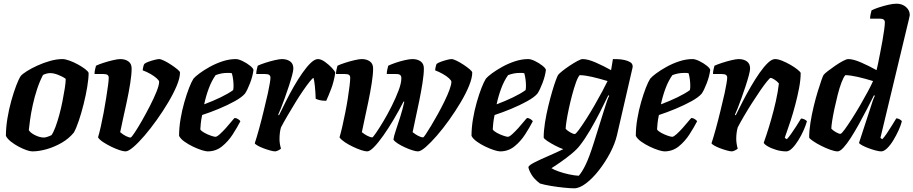

<svg xmlns="http://www.w3.org/2000/svg" viewBox="-20 -820 4948 1040"><path d="M155 0Q143 0 123 -7Q103 -14 80.5 -26Q58 -38 39 -53Q20 -68 12 -84Q12 -128 20 -177.5Q28 -227 41 -273.5Q54 -320 67.5 -355.5Q81 -391 92 -408Q101 -419 125.5 -434.5Q150 -450 183 -465Q216 -480 251.5 -490Q287 -500 318 -500Q333 -500 355.5 -492Q378 -484 401 -471.5Q424 -459 440.5 -446.5Q457 -434 460 -425Q460 -394 452.5 -349Q445 -304 433 -256Q421 -208 407 -166.5Q393 -125 380 -102Q353 -69 314 -46.5Q275 -24 233 -12Q191 0 155 0ZM218 -75Q225 -75 237 -79Q249 -83 259 -88Q269 -102 280 -131Q291 -160 301 -197Q311 -234 318.5 -272Q326 -310 331 -342Q336 -374 336 -393Q318 -406 294 -415Q270 -424 253 -424Q233 -424 213 -414Q195 -380 181 -337.5Q167 -295 157.5 -251.5Q148 -208 143 -172Q138 -136 136 -115Q145 -100 170.5 -87.5Q196 -75 218 -75Z M660 0Q648 0 627 -7Q606 -14 582.5 -25.5Q559 -37 539 -50Q519 -63 511 -76Q518 -99 526 -134.5Q534 -170 541.5 -210Q549 -250 555 -288.5Q561 -327 565 -356Q569 -385 569 -399Q569 -409 562.5 -414Q556 -419 540 -419H492Q492 -431 495 -444Q498 -457 500 -464Q514 -471 540 -479.5Q566 -488 592 -494Q618 -500 631 -500Q658 -500 675.5 -487.5Q693 -475 693 -449Q693 -417 685.5 -369.5Q678 -322 667 -270.5Q656 -219 646 -174.5Q636 -130 631 -104Q646 -91 662 -83Q678 -75 688 -75Q693 -77 710 -102.5Q727 -128 749 -166.5Q771 -205 792.5 -247Q814 -289 828 -324Q842 -359 842 -377Q842 -384 828.5 -396Q815 -408 795 -419.5Q775 -431 753 -439Q753 -445 756 -458Q759 -471 762 -474Q769 -480 785.5 -486Q802 -492 818.5 -496Q835 -500 842 -500Q851 -500 869.5 -491Q888 -482 907.5 -469Q927 -456 941 -444.5Q955 -433 955 -427Q955 -398 937.5 -356Q920 -314 891.5 -266Q863 -218 829.5 -171Q796 -124 763 -85.5Q730 -47 702.5 -23.5Q675 0 660 0Z M1105 0Q1094 0 1072 -7Q1050 -14 1025 -26Q1000 -38 979 -53Q958 -68 950 -84Q950 -128 958 -175.5Q966 -223 978.5 -266.5Q991 -310 1004 -343.5Q1017 -377 1028 -394Q1037 -405 1060.5 -422.5Q1084 -440 1116.5 -458Q1149 -476 1185.5 -488Q1222 -500 1257 -500Q1272 -500 1294.5 -489Q1317 -478 1334.5 -464Q1352 -450 1353 -441Q1349 -408 1334.5 -370Q1320 -332 1307 -313Q1290 -293 1251 -271.5Q1212 -250 1165 -230.5Q1118 -211 1075 -197Q1069 -168 1067.5 -150.5Q1066 -133 1065 -119Q1070 -110 1087.5 -100.5Q1105 -91 1122.5 -85Q1140 -79 1147 -79Q1155 -79 1171 -93.5Q1187 -108 1204 -127Q1221 -146 1234 -162Q1247 -178 1251 -181Q1260 -181 1270 -174.5Q1280 -168 1282 -163Q1265 -130 1240.5 -92Q1216 -54 1182.5 -27Q1149 0 1105 0ZM1086 -255Q1132 -272 1174.5 -292.5Q1217 -313 1243 -332Q1244 -337 1244.5 -343Q1245 -349 1245 -354Q1245 -390 1236 -423Q1229 -425 1223 -425Q1217 -425 1211 -425Q1179 -425 1148 -413Q1126 -382 1110.5 -340Q1095 -298 1086 -255Z M1471 0Q1461 0 1443 -5Q1425 -10 1406.5 -17Q1388 -24 1375 -31.5Q1362 -39 1360 -44Q1370 -74 1383 -121Q1396 -168 1408.5 -220Q1421 -272 1431 -315Q1437 -343 1441 -366.5Q1445 -390 1445 -399Q1445 -409 1438.5 -414Q1432 -419 1416 -419H1368Q1368 -431 1371 -444Q1374 -457 1376 -464Q1390 -471 1416 -479.5Q1442 -488 1468 -494Q1494 -500 1507 -500Q1534 -500 1551.5 -487.5Q1569 -475 1569 -449Q1569 -437 1562 -411Q1555 -385 1544.5 -353Q1534 -321 1522.5 -289Q1511 -257 1501.5 -233Q1492 -209 1487 -199L1491 -195Q1508 -230 1528.5 -271Q1549 -312 1572 -352Q1595 -392 1618.5 -425.5Q1642 -459 1663.5 -479.5Q1685 -500 1702 -500Q1719 -500 1740 -485Q1761 -470 1777.5 -452.5Q1794 -435 1796 -426Q1789 -379 1774.5 -340.5Q1760 -302 1747 -274Q1724 -274 1710 -278Q1696 -282 1690 -285Q1689 -320 1685.5 -354Q1682 -388 1678 -398Q1673 -397 1658 -378.5Q1643 -360 1622 -329.5Q1601 -299 1579 -263Q1557 -227 1536.5 -192Q1516 -157 1502 -130Q1498 -117 1496 -100.5Q1494 -84 1494 -67Q1494 -41 1502 -15Q1497 -10 1487.5 -5.5Q1478 -1 1471 0Z M1969 0Q1957 0 1936 -7Q1915 -14 1891 -25.5Q1867 -37 1847.5 -50Q1828 -63 1819 -76Q1826 -99 1834 -134Q1842 -169 1850 -209Q1858 -249 1864 -287Q1870 -325 1873.5 -355Q1877 -385 1877 -399Q1877 -409 1871 -414Q1865 -419 1848 -419H1800Q1800 -431 1803 -444Q1806 -457 1808 -464Q1822 -471 1848 -479.5Q1874 -488 1900 -494Q1926 -500 1939 -500Q1966 -500 1983.5 -487.5Q2001 -475 2001 -449Q2001 -417 1993.5 -369.5Q1986 -322 1975.5 -271Q1965 -220 1955 -175Q1945 -130 1940 -104Q1955 -92 1970.5 -84Q1986 -76 1997 -76Q2000 -76 2017 -100.5Q2034 -125 2057 -163.5Q2080 -202 2102 -246Q2124 -290 2139 -330Q2154 -370 2154 -396Q2154 -408 2148 -413.5Q2142 -419 2125 -419H2075Q2075 -431 2078 -444Q2081 -457 2083 -464Q2097 -471 2121.5 -479.5Q2146 -488 2172 -494Q2198 -500 2214 -500Q2241 -500 2258.5 -487.5Q2276 -475 2276 -449Q2276 -418 2268.5 -370.5Q2261 -323 2250.5 -271.5Q2240 -220 2230 -175Q2220 -130 2215 -104Q2230 -92 2245.5 -84Q2261 -76 2272 -76Q2275 -76 2287 -94Q2299 -112 2316.5 -141Q2334 -170 2353 -204.5Q2372 -239 2388.5 -273Q2405 -307 2415 -334.5Q2425 -362 2425 -377Q2425 -384 2412 -396Q2399 -408 2378.5 -419.5Q2358 -431 2337 -439Q2337 -445 2340 -458Q2343 -471 2345 -474Q2353 -480 2369.5 -486Q2386 -492 2402 -496Q2418 -500 2426 -500Q2435 -500 2453.5 -491Q2472 -482 2491.5 -469Q2511 -456 2524.5 -444.5Q2538 -433 2538 -427Q2538 -398 2521 -356Q2504 -314 2475.5 -266Q2447 -218 2413.5 -171Q2380 -124 2346.5 -85.5Q2313 -47 2286 -23.5Q2259 0 2244 0Q2233 0 2214 -6Q2195 -12 2174 -21.5Q2153 -31 2135.5 -42Q2118 -53 2111 -64Q2113 -81 2124 -113.5Q2135 -146 2148 -187Q2161 -228 2170 -269L2166 -270Q2141 -221 2112.5 -173Q2084 -125 2056.5 -86Q2029 -47 2006 -23.5Q1983 0 1969 0Z M2689 0Q2678 0 2656 -7Q2634 -14 2609 -26Q2584 -38 2563 -53Q2542 -68 2534 -84Q2534 -128 2542 -175.5Q2550 -223 2562.5 -266.5Q2575 -310 2588 -343.5Q2601 -377 2612 -394Q2621 -405 2644.5 -422.5Q2668 -440 2700.5 -458Q2733 -476 2769.5 -488Q2806 -500 2841 -500Q2856 -500 2878.5 -489Q2901 -478 2918.5 -464Q2936 -450 2937 -441Q2933 -408 2918.5 -370Q2904 -332 2891 -313Q2874 -293 2835 -271.5Q2796 -250 2749 -230.5Q2702 -211 2659 -197Q2653 -168 2651.5 -150.5Q2650 -133 2649 -119Q2654 -110 2671.5 -100.5Q2689 -91 2706.5 -85Q2724 -79 2731 -79Q2739 -79 2755 -93.5Q2771 -108 2788 -127Q2805 -146 2818 -162Q2831 -178 2835 -181Q2844 -181 2854 -174.5Q2864 -168 2866 -163Q2849 -130 2824.5 -92Q2800 -54 2766.5 -27Q2733 0 2689 0ZM2670 -255Q2716 -272 2758.5 -292.5Q2801 -313 2827 -332Q2828 -337 2828.5 -343Q2829 -349 2829 -354Q2829 -390 2820 -423Q2813 -425 2807 -425Q2801 -425 2795 -425Q2763 -425 2732 -413Q2710 -382 2694.5 -340Q2679 -298 2670 -255Z M3090 200Q3070 200 3035 196.5Q3000 193 2964 187Q2928 181 2905 174Q2873 150 2858.5 125Q2844 100 2842 85Q2845 75 2875.5 59.5Q2906 44 2949 25.5Q2992 7 3031 -12Q3011 -19 2987 -31.5Q2963 -44 2945 -56Q2927 -68 2925 -75Q2925 -112 2932 -156Q2939 -200 2949.5 -243.5Q2960 -287 2971 -324.5Q2982 -362 2991 -386Q3000 -410 3003 -414Q3008 -421 3025.5 -435Q3043 -449 3065.5 -464Q3088 -479 3107.5 -489.5Q3127 -500 3136 -500Q3164 -500 3206.5 -481.5Q3249 -463 3290 -440L3300 -500Q3309 -500 3326.5 -499.5Q3344 -499 3362.5 -495Q3381 -491 3394 -483Q3407 -475 3407 -460Q3407 -455 3405 -448L3322 -88Q3311 -41 3284.5 9Q3258 59 3224 102.5Q3190 146 3154.5 173Q3119 200 3090 200ZM3093 -94Q3099 -94 3115.5 -116.5Q3132 -139 3154.5 -174Q3177 -209 3200 -249Q3223 -289 3242 -324.5Q3261 -360 3271 -381Q3224 -395 3187.5 -403.5Q3151 -412 3120 -413Q3110 -402 3099.5 -372.5Q3089 -343 3079 -305.5Q3069 -268 3061 -230.5Q3053 -193 3048.5 -163.5Q3044 -134 3044 -122Q3053 -112 3069 -103Q3085 -94 3093 -94ZM3115 132Q3133 112 3152.5 71.5Q3172 31 3196 -45L3255 -233Q3262 -257 3269 -276Q3276 -295 3280 -301L3275 -304Q3255 -262 3229 -211Q3203 -160 3175 -112.5Q3147 -65 3121 -32Q3105 -11 3076.5 12.5Q3048 36 3018 57Q2988 78 2967 91Q2979 99 3005.5 108.5Q3032 118 3062.5 124.5Q3093 131 3115 132Z M3579 0Q3568 0 3546 -7Q3524 -14 3499 -26Q3474 -38 3453 -53Q3432 -68 3424 -84Q3424 -128 3432 -175.5Q3440 -223 3452.5 -266.5Q3465 -310 3478 -343.5Q3491 -377 3502 -394Q3511 -405 3534.5 -422.5Q3558 -440 3590.5 -458Q3623 -476 3659.5 -488Q3696 -500 3731 -500Q3746 -500 3768.5 -489Q3791 -478 3808.5 -464Q3826 -450 3827 -441Q3823 -408 3808.5 -370Q3794 -332 3781 -313Q3764 -293 3725 -271.5Q3686 -250 3639 -230.5Q3592 -211 3549 -197Q3543 -168 3541.5 -150.5Q3540 -133 3539 -119Q3544 -110 3561.5 -100.5Q3579 -91 3596.5 -85Q3614 -79 3621 -79Q3629 -79 3645 -93.5Q3661 -108 3678 -127Q3695 -146 3708 -162Q3721 -178 3725 -181Q3734 -181 3744 -174.5Q3754 -168 3756 -163Q3739 -130 3714.5 -92Q3690 -54 3656.5 -27Q3623 0 3579 0ZM3560 -255Q3606 -272 3648.5 -292.5Q3691 -313 3717 -332Q3718 -337 3718.5 -343Q3719 -349 3719 -354Q3719 -390 3710 -423Q3703 -425 3697 -425Q3691 -425 3685 -425Q3653 -425 3622 -413Q3600 -382 3584.5 -340Q3569 -298 3560 -255Z M3945 0Q3935 0 3917 -5Q3899 -10 3880.5 -17Q3862 -24 3849 -31.5Q3836 -39 3834 -44Q3844 -74 3857 -121Q3870 -168 3882.5 -220Q3895 -272 3905 -315Q3911 -343 3915 -366.5Q3919 -390 3919 -399Q3919 -409 3912.5 -414Q3906 -419 3890 -419H3842Q3842 -431 3845 -444Q3848 -457 3850 -464Q3865 -471 3891 -479.5Q3917 -488 3942.5 -494Q3968 -500 3981 -500Q4008 -500 4025.5 -487.5Q4043 -475 4043 -449Q4043 -437 4036 -411Q4029 -385 4018.5 -353Q4008 -321 3996.5 -289Q3985 -257 3975.5 -233Q3966 -209 3961 -199L3965 -195Q3982 -230 4003 -270.5Q4024 -311 4047.5 -351.5Q4071 -392 4094.5 -425.5Q4118 -459 4139.5 -479.5Q4161 -500 4178 -500Q4194 -500 4216.5 -491Q4239 -482 4261.5 -469Q4284 -456 4299.5 -443.5Q4315 -431 4317 -425Q4317 -388 4308.5 -343.5Q4300 -299 4288 -253.5Q4276 -208 4263.5 -169.5Q4251 -131 4241.5 -105Q4232 -79 4231 -73L4242 -66Q4252 -76 4266 -96Q4280 -116 4294.5 -138.5Q4309 -161 4319 -178Q4328 -178 4338 -173Q4348 -168 4351 -163Q4345 -142 4333 -114.5Q4321 -87 4304.5 -60.5Q4288 -34 4271 -17Q4254 0 4239 0Q4212 0 4185 -8Q4158 -16 4138.5 -27.5Q4119 -39 4117 -47Q4121 -58 4132.5 -92.5Q4144 -127 4157.5 -174Q4171 -221 4182.5 -272Q4194 -323 4199 -368Q4189 -380 4175 -389Q4161 -398 4154 -398Q4150 -398 4134.5 -379Q4119 -360 4098 -329.5Q4077 -299 4054 -263Q4031 -227 4010.5 -192Q3990 -157 3976 -130Q3968 -101 3968 -68Q3968 -43 3976 -15Q3971 -10 3961.5 -5.5Q3952 -1 3945 0Z M4517 0Q4502 0 4477 -9Q4452 -18 4426.5 -31Q4401 -44 4383 -56.5Q4365 -69 4363 -75Q4363 -112 4370 -156Q4377 -200 4387.5 -243.5Q4398 -287 4409.5 -324.5Q4421 -362 4429.5 -386Q4438 -410 4441 -414Q4446 -421 4464 -435Q4482 -449 4504 -464Q4526 -479 4545.5 -489.5Q4565 -500 4575 -500Q4602 -500 4644.5 -481.5Q4687 -463 4728 -440Q4731 -450 4736 -475Q4741 -500 4747.5 -533Q4754 -566 4760 -599.5Q4766 -633 4769.5 -660Q4773 -687 4773 -699Q4773 -719 4746 -719H4693Q4693 -731 4696 -744Q4699 -757 4701 -764Q4714 -771 4739.5 -779.5Q4765 -788 4791.5 -794Q4818 -800 4836 -800Q4867 -800 4887.5 -782Q4908 -764 4908 -738Q4908 -735 4903.5 -716.5Q4899 -698 4893 -673L4749 -73L4759 -66Q4769 -76 4783 -96.5Q4797 -117 4811 -140Q4825 -163 4835 -179Q4844 -179 4853.5 -173.5Q4863 -168 4865 -163Q4860 -142 4847.5 -114.5Q4835 -87 4819 -60.5Q4803 -34 4785.5 -17Q4768 0 4753 0Q4742 0 4723 -5Q4704 -10 4684 -17.5Q4664 -25 4649.5 -33Q4635 -41 4633 -46L4694 -233Q4701 -257 4708 -276Q4715 -295 4719 -301L4714 -304Q4697 -270 4676 -229Q4655 -188 4632.5 -147.5Q4610 -107 4588.5 -73.5Q4567 -40 4548.5 -20Q4530 0 4517 0ZM4532 -95Q4538 -95 4554.5 -117.5Q4571 -140 4593.5 -175Q4616 -210 4639 -249.5Q4662 -289 4681 -324.5Q4700 -360 4709 -381Q4663 -395 4626 -403.5Q4589 -412 4559 -413Q4549 -402 4538 -373Q4527 -344 4517.5 -306.5Q4508 -269 4500 -231.5Q4492 -194 4487.5 -165Q4483 -136 4483 -123Q4492 -113 4508 -104Q4524 -95 4532 -95Z"/></svg>

Font: Texturina 72pt 72pt ExtraBold
Style: Italic
Weight: 800
Italic angle: -11°
Designer: Guillermo Torres Carreño
Foundry: Omnibus-Type
Version: Version 1.002; ttfautohint (v1.8.3)